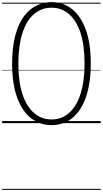

<svg xmlns="http://www.w3.org/2000/svg" viewBox="-20 -1168 975 1821"><path d="M469 19Q358 19 273.5 -47.5Q189 -114 142 -244Q95 -374 95 -565Q95 -661 107 -741Q119 -821 142 -886Q165 -951 198 -1000Q231 -1049 273 -1081.5Q315 -1114 364.5 -1131Q414 -1148 469 -1148Q580 -1148 663.5 -1081.5Q747 -1015 794 -885.5Q841 -756 841 -565Q841 -469 829 -389Q817 -309 794 -244Q771 -179 738 -129.5Q705 -80 664 -47Q623 -14 574 2.5Q525 19 469 19ZM469 -35Q517 -35 558.5 -50.5Q600 -66 634.5 -96Q669 -126 696.5 -171Q724 -216 743 -275Q762 -334 772 -406.5Q782 -479 782 -565Q782 -738 743.5 -855.5Q705 -973 634.5 -1034Q564 -1095 469 -1095Q421 -1095 379 -1079.5Q337 -1064 302 -1034Q267 -1004 239.5 -959Q212 -914 193 -855Q174 -796 164 -723.5Q154 -651 154 -565Q154 -393 193 -275Q232 -157 303 -96Q374 -35 469 -35ZM0 623H935V633H0ZM0 -20H935V0H0ZM0 -505H935V-500H0ZM0 -1143H935V-1133H0Z"/></svg>

Font: Playwrite CL Guides
Style: Regular
Weight: 400
Designer: Veronika Burian, José Scaglione
Foundry: TypeTogether
Version: Version 1.003